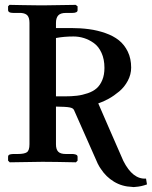

<svg xmlns="http://www.w3.org/2000/svg" viewBox="-20 -666 624 789"><path d="M409.2 -387.2Q409.2 -422.4 397.2 -448.7Q385.3 -475.1 365.7 -489Q346.2 -502.9 325.2 -509.5Q304.2 -516.1 282.2 -516.1Q242.7 -516.1 210 -509.8V-270H245.1Q273.9 -270 296.4 -272.7Q318.8 -275.4 340.8 -283Q362.8 -290.5 377.2 -303.2Q391.6 -315.9 400.4 -337.2Q409.2 -358.4 409.2 -387.2ZM519 -388.2Q519 -360.4 505.4 -334.5Q491.7 -308.6 470.2 -290.5Q448.7 -272.5 426.8 -260.3Q404.8 -248 383.8 -241.2Q393.6 -219.2 429.9 -135Q466.3 -50.8 486.8 -4.9Q525.4 71.8 580.1 67.9L584 91.8Q560.1 100.6 536.1 102.1Q528.8 103.5 522.9 102.1Q481.4 100.6 448.5 80.6Q415.5 60.5 395 28.8Q389.6 22 381.8 6.8L283.2 -215.8V-214.8Q280.8 -221.7 266.1 -224.6Q251.5 -227.5 210 -228V-73.2Q210 -52.2 219.2 -42.7Q228.5 -33.2 250 -33.2H275.9Q283.2 -33.2 286.1 -32.2Q298.8 -30.3 298.8 -22V-5.9L292 1Q202.1 -1 161.1 -1H149.9L20 1L13.2 -5.9V-22Q13.2 -30.8 24.9 -32.2Q28.8 -33.2 40 -33.2H53.2Q80.1 -33.2 90.6 -40.5Q101.1 -47.9 101.1 -73.2V-571.8Q101.1 -592.3 93.3 -601.8Q85.4 -611.3 66.9 -612.8H53.2H40Q29.8 -612.8 24.9 -613.8Q20 -614.3 16.6 -617.2Q13.2 -620.1 13.2 -624V-640.1L19 -646H21Q22.5 -646 72.3 -645Q122.1 -644 145 -644H158.2L291 -646L298.8 -640.1V-624Q298.8 -612.8 275.9 -612.8H250Q228.5 -612.8 219.2 -602.5Q210 -592.3 210 -571.8V-550.8H271Q311 -550.8 345.7 -546.1Q380.4 -541.5 413.1 -530Q445.8 -518.6 468.5 -500.5Q491.2 -482.4 505.1 -453.9Q519 -425.3 519 -388.2Z"/></svg>

Font: Common Serif SemiBold
Style: Regular
Weight: 600
Designer: Philipp H. Poll, Khaled Hosny
Foundry: Stefan Peev, Context Ltd.
Version: Version 1.026